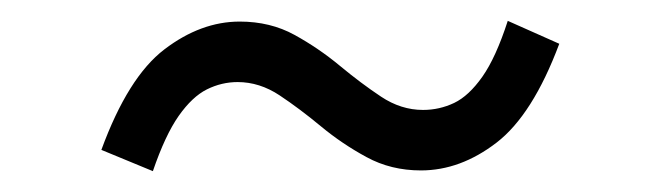

<svg xmlns="http://www.w3.org/2000/svg" viewBox="-20 -423 640 186"><path d="M387.8 -257.9Q358.7 -257.9 335.1 -270.8Q311.4 -283.6 290.8 -300.7Q270.3 -317.7 250.9 -330.6Q231.5 -343.5 210.2 -343.5Q194.7 -343.5 180.4 -336.4Q166.2 -329.3 153.1 -310.7Q140 -292 128.1 -257.2L78.2 -277.8Q104 -348.3 139.3 -375.2Q174.6 -402.1 212.2 -402.1Q241.9 -402.1 265.3 -389.2Q288.6 -376.4 309.2 -359.3Q329.7 -342.3 349.1 -329.4Q368.5 -316.5 389.8 -316.5Q405.7 -316.5 420 -323.3Q434.2 -330.1 447.3 -348.7Q460.4 -367.3 471.9 -402.8L521.8 -380.6Q496 -311.7 461 -284.8Q426 -257.9 387.8 -257.9Z"/></svg>

Font: SourceCodeVF
Style: Italic
Weight: 200
Italic angle: -11°
Monospace: yes
Designer: Paul D. Hunt, Teo Tuominen
Foundry: Adobe
Version: Version 1.026;hotconv 1.1.0;makeotfexe 2.6.0